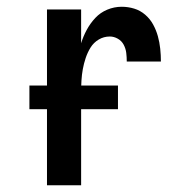

<svg xmlns="http://www.w3.org/2000/svg" viewBox="-20 -548 540 568"><path d="M119 0V-520H220V-420Q226 -440 236.5 -459.5Q247 -479 262 -495Q277 -511 297.5 -519.5Q318 -528 340 -528Q359 -528 377 -522.5Q395 -517 409.5 -504.5Q424 -492 433 -475.5Q442 -459 447 -441Q452 -423 454 -404Q456 -385 456 -366H355Q355 -379 353.5 -391.5Q352 -404 346 -415.5Q340 -427 328.5 -433.5Q317 -440 305 -440Q287 -440 272 -431Q257 -422 248 -407.5Q239 -393 233.5 -376.5Q228 -360 225 -343.5Q222 -327 221 -310Q220 -293 220 -276V0ZM329 -225H67V-295H329Z"/></svg>

Font: Iosevka SS04 Semibold
Style: Regular
Weight: 600
Monospace: yes
Designer: Belleve Invis
Foundry: Belleve Invis
Version: Version 19.0.0; ttfautohint (v1.8.4)